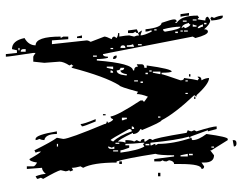

<svg xmlns="http://www.w3.org/2000/svg" viewBox="-104 -688 812 643"><g transform="rotate(-90 301.5 -367.0)"><path d="M461.9 -707V-710.9H454.1V-707ZM131.8 -55.7V-64.5H127.9V-55.7ZM545.9 -81.1V-88.9H541V-81.1ZM541 -92.8Q535.2 -110.4 528.3 -110.4V-105.5Q533.2 -97.7 533.2 -92.8ZM557.6 -114.3V-127H553.7V-114.3ZM537.1 -114.3Q537.1 -118.2 541 -127H533.2V-114.3ZM107.4 -127V-139.6H102.5V-127ZM353.5 -143.6V-151.4H349.6V-143.6ZM311.5 -143.6V-151.4H307.6V-143.6ZM520.5 -143.6V-156.2H516.6V-143.6ZM553.7 -147.5V-160.2H549.8V-147.5ZM541 -134.8Q541 -139.6 545.9 -139.6Q540 -164.1 528.3 -164.1Q528.3 -160.2 533.2 -160.2L528.3 -151.4Q535.2 -134.8 541 -134.8ZM520.5 -160.2V-168H516.6V-160.2ZM107.4 -143.6 102.5 -168H98.6V-143.6ZM516.6 -176.8V-185.5H511.7V-176.8ZM533.2 -168Q533.2 -193.4 524.4 -226.6Q516.6 -225.6 516.6 -218.8Q524.4 -168 533.2 -168ZM232.4 -235.4V-243.2H228.5V-235.4ZM524.4 -248V-255.9H520.5V-248ZM382.8 -235.4V-260.7H378.9L374 -235.4ZM386.7 -264.6V-272.5H382.8V-264.6ZM378.9 -277.3V-285.2H374V-277.3ZM140.6 -272.5V-285.2H135.7V-272.5ZM349.6 -293.9V-301.8H344.7V-293.9ZM474.6 -297.9V-310.5H470.7V-297.9ZM353.5 -310.5V-323.2H349.6V-310.5ZM190.4 -323.2Q199.2 -323.2 199.2 -331.1H190.4ZM465.8 -323.2 474.6 -327.1Q470.7 -334 470.7 -347.7H465.8ZM228.5 -347.7V-364.3H219.7V-360.4Q223.6 -352.5 223.6 -347.7ZM461.9 -352.5Q470.7 -352.5 470.7 -360.4Q470.7 -369.1 461.9 -369.1ZM144.5 -289.1V-293.9Q140.6 -329.1 140.6 -352.5H135.7V-339.8H127.9Q119.1 -362.3 119.1 -369.1H111.3Q119.1 -309.6 131.8 -289.1L140.6 -293.9Q140.6 -289.1 144.5 -289.1ZM374 -347.7Q377 -369.1 386.7 -369.1Q386.7 -356.4 395.5 -356.4V-369.1Q386.7 -369.1 386.7 -381.8Q373 -381.8 370.1 -352.5V-347.7ZM144.5 -373V-385.7H140.6V-373ZM119.1 -377V-393.6H115.2V-377ZM461.9 -393.6V-402.3H458V-393.6ZM378.9 -393.6Q386.7 -393.6 386.7 -402.3H378.9ZM182.6 -331.1Q190.4 -331.1 190.4 -339.8Q156.2 -402.3 153.3 -402.3L148.4 -393.6Q168.9 -372.1 182.6 -331.1ZM131.8 -389.6 127.9 -398.4Q131.8 -406.2 131.8 -411.1Q124 -409.2 124 -402.3V-389.6ZM399.4 -393.6V-415H395.5L390.6 -393.6ZM436.5 -448.2V-460.9H432.6V-448.2ZM140.6 -578.1V-582H131.8V-578.1ZM458 -686.5V-694.3Q458 -703.1 449.2 -703.1V-686.5ZM157.2 -9.8H153.3L119.1 -64.5V-68.4L102.5 -55.7Q78.1 -55.7 78.1 -88.9V-97.7L65.4 -88.9Q56.6 -88.9 56.6 -97.7Q73.2 -97.7 73.2 -168V-189.5Q83 -189.5 85.9 -206.1L82 -214.8Q82 -226.6 85.9 -226.6L82 -235.4V-255.9H89.8L98.6 -189.5H102.5Q102.5 -240.2 107.4 -252Q91.8 -350.6 82 -381.8H78.1Q78.1 -460.9 60.5 -494.1L65.4 -502.9Q60.5 -519.5 60.5 -532.2L52.7 -527.3L48.8 -536.1Q48.8 -540 52.7 -540Q48.8 -547.9 48.8 -552.7L52.7 -569.3Q49.8 -582 23.4 -627.9L27.3 -635.7Q23.4 -644.5 23.4 -648.4L32.2 -653.3Q40 -631.8 40 -619.1Q50.8 -631.8 60.5 -631.8L56.6 -682.6H65.4V-661.1Q65.4 -655.3 78.1 -648.4Q82 -673.8 89.8 -673.8Q111.3 -635.7 115.2 -635.7Q115.2 -644.5 111.3 -653.3L119.1 -657.2Q148.4 -598.6 161.1 -582L157.2 -560.5Q157.2 -542 207 -422.9Q207 -415 215.8 -415Q215.8 -411.1 210.9 -411.1Q217.8 -393.6 223.6 -393.6Q225.6 -402.3 232.4 -402.3Q235.4 -378.9 286.1 -301.8V-293.9Q282.2 -293.9 282.2 -289.1L298.8 -277.3Q307.6 -299.8 307.6 -314.5L315.4 -310.5Q332 -373 336.9 -373Q366.2 -420.9 395.5 -532.2H399.4Q399.4 -527.3 403.3 -527.3Q403.3 -532.2 407.2 -532.2L403.3 -540Q416 -559.6 416 -573.2L412.1 -624L416 -661.1H432.6Q434.6 -661.1 445.3 -653.3V-661.1Q432.6 -743.2 432.6 -752.9H441.4L445.3 -715.8H454.1L458 -732.4Q486.3 -732.4 495.1 -690.4Q470.7 -676.8 470.7 -653.3Q500 -653.3 500 -569.3H495.1L500 -560.5V-543.9H491.2L487.3 -598.6H474.6L487.3 -481.4Q487.3 -477.5 482.4 -468.8L500 -422.9Q500 -416 491.2 -398.4Q500 -396.5 500 -389.6L495.1 -381.8Q502.9 -377 511.7 -377V-373H500Q503.9 -349.6 503.9 -339.8L500 -323.2Q503.9 -315.4 503.9 -306.6L511.7 -310.5L520.5 -297.9H516.6Q507.8 -301.8 503.9 -301.8Q503.9 -290 516.6 -264.6H520.5V-268.6Q516.6 -276.4 516.6 -285.2H524.4Q530.3 -231.4 545.9 -231.4Q557.6 -198.2 557.6 -189.5Q557.6 -180.7 549.8 -180.7Q549.8 -185.5 545.9 -185.5V-180.7Q570.3 -166 570.3 -110.4L562.5 -105.5Q562.5 -110.4 557.6 -110.4L553.7 -85Q566.4 -85 566.4 -76.2Q555.7 -68.4 553.7 -68.4Q541 -69.3 524.4 -88.9Q524.4 -76.2 516.6 -76.2Q505.9 -76.2 495.1 -118.2L500 -127L441.4 -427.7Q432.6 -427.7 432.6 -411.1H428.7Q424.8 -425.8 424.8 -448.2H419.9Q410.2 -327.1 386.7 -327.1V-323.2Q399.4 -323.2 399.4 -310.5L407.2 -314.5V-297.9Q407.2 -289.1 395.5 -289.1V-281.2H403.3Q391.6 -197.3 382.8 -197.3Q378.9 -202.1 378.9 -231.4H374Q374 -226.6 353.5 -168Q353.5 -156.2 361.3 -156.2Q356.4 -119.1 353.5 -110.4L361.3 -105.5Q361.3 -110.4 366.2 -110.4Q366.2 -97.7 353.5 -97.7Q361.3 -84 361.3 -72.3Q341.8 -72.3 303.7 -114.3H298.8L303.7 -122.1Q242.2 -187.5 219.7 -231.4Q213.9 -231.4 186.5 -297.9Q190.4 -297.9 190.4 -301.8Q173.8 -310.5 173.8 -327.1H177.7Q153.3 -377 148.4 -377Q148.4 -358.4 144.5 -352.5H153.3Q153.3 -330.1 148.4 -323.2L153.3 -314.5Q148.4 -306.6 148.4 -301.8Q157.2 -300.8 157.2 -289.1H148.4V-285.2L157.2 -272.5V-268.6L153.3 -260.7Q159.2 -259.8 177.7 -147.5L186.5 -143.6Q182.6 -135.7 182.6 -130.9L186.5 -122.1L182.6 -114.3Q199.2 -61.5 199.2 -46.9H190.4L182.6 -76.2H186.5L165 -134.8H161.1Q161.1 -139.6 165 -139.6Q153.3 -178.7 144.5 -268.6H135.7V-264.6Q140.6 -256.8 140.6 -252H135.7L140.6 -243.2Q140.6 -191.4 161.1 -130.9Q153.3 -130.9 153.3 -127Q153.3 -108.4 173.8 -81.1Q164.1 -9.8 157.2 -9.8ZM142.6 19.5Q131.8 19.5 131.8 10.7L153.3 6.8V10.7Q153.3 19.5 142.6 19.5ZM570.3 -26.4H566.4Q556.6 -26.4 553.7 -64.5L562.5 -68.4Q562.5 -64.5 566.4 -64.5L562.5 -55.7Q570.3 -39.1 570.3 -26.4ZM298.8 -118.2H291V-122.1H298.8ZM374 -134.8H366.2V-139.6H374ZM579.1 -139.6H570.3Q570.3 -151.4 566.4 -168H575.2ZM43.9 -235.4H32.2V-243.2H43.9ZM516.6 -310.5H511.7Q511.7 -318.4 516.6 -318.4L511.7 -327.1V-343.8H520.5L524.4 -314.5ZM82 -364.3H73.2V-373H82ZM436.5 -381.8H432.6Q424.8 -381.8 424.8 -393.6H428.7Q436.5 -392.6 436.5 -381.8ZM240.2 -418.9H236.3V-427.7H240.2ZM223.6 -452.1H215.8Q199.2 -491.2 199.2 -498L207 -502.9Q207 -492.2 223.6 -452.1ZM503.9 -498H495.1V-514.6H500ZM182.6 -582H173.8Q173.8 -620.1 153.3 -624Q153.3 -632.8 157.2 -640.6Q153.3 -648.4 153.3 -653.3H157.2Q170.9 -653.3 182.6 -582Z"/></g></svg>

Font: Blackcraft
Style: Regular
Weight: 400
Designer: GGBotNet
Foundry: GGBotNet
Version: 1.00